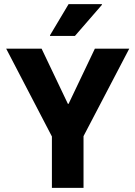

<svg xmlns="http://www.w3.org/2000/svg" viewBox="-20 -911 657 931"><path d="M231.7 0V-249.2L10 -675H181.7L309.2 -407.5H312.5L440 -675H606.7L385 -250.8V0ZM222.5 -736.7V-740L312.5 -890.8H474.2V-887.5L343.3 -736.7Z"/></svg>

Font: Funnel Sans Light ExtraBold
Style: Regular
Weight: 800
Version: Version 1.000